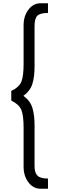

<svg xmlns="http://www.w3.org/2000/svg" viewBox="-20 -834 363 1172"><path d="M227.1 317.9Q183.1 317.9 153.6 279.1Q124 240.2 124 183.1V-55.2Q124 -130.4 110.1 -163.6Q96.2 -196.8 48.8 -220.2V-278.8Q96.7 -301.8 110.4 -335.4Q124 -369.1 124 -442.9V-679.2Q124 -736.3 153.6 -775.1Q183.1 -814 227.1 -814H272.9V-754.9Q226.1 -754.9 208.5 -738.5Q190.9 -722.2 190.9 -674.8V-428.2Q190.9 -364.3 177.5 -321.5Q164.1 -278.8 123 -249Q164.1 -219.2 177.5 -176.5Q190.9 -133.8 190.9 -69.8V180.2Q190.9 221.2 209 238.5Q227.1 255.9 272.9 255.9V317.9Z"/></svg>

Font: Oakes Grotesk
Style: Italic
Weight: 400
Designer: Samuel Oakes
Foundry: Samuel Oakes
Version: Version 1.0 | wf-rip DC20170320